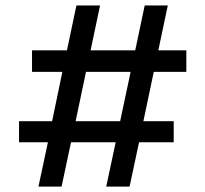

<svg xmlns="http://www.w3.org/2000/svg" viewBox="-20 -694 763 714"><path d="M426.8 -243.2H261.2L299.8 -426.8H465.8ZM672.9 -426.8V-506.8H568.8L604 -673.8H518.1L482.9 -506.8H316.9L352.1 -673.8H264.2L229 -506.8H99.1V-426.8H211.9L173.8 -243.2H50.8V-165H158.2L123 0H209L244.1 -165H410.2L375 0H461.9L497.1 -165H626V-243.2H513.2L551.8 -426.8Z"/></svg>

Font: FAU Chimera Medium
Style: Regular
Weight: 500
Version: Version 1.002;hotconv 1.0.117;makeotfexe 2.5.65602